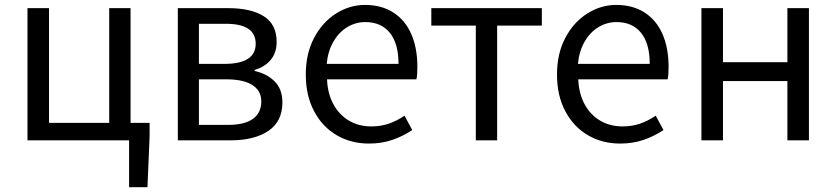

<svg xmlns="http://www.w3.org/2000/svg" viewBox="-20 -576 3433 788"><path d="M92.8 0V-542.6H181.2V-71.8H428.2V-542.6H515.8V-71.8H594V-16.4L585.2 192.2H509.8V0Z M1115.4 -404.4Q1115.4 -360.6 1091.9 -331.3Q1068.4 -302 1025 -289V-284.8Q1075.6 -273.4 1107.3 -241.8Q1139 -210.2 1139 -155.2Q1139 -77.8 1081.6 -38.9Q1024.2 0 925.6 0H709.8V-542.6H916.2Q1010.2 -542.6 1062.8 -509.2Q1115.4 -475.8 1115.4 -404.4ZM1029.4 -396.6Q1029.4 -478.4 907.2 -478.4H796.4V-313.8H900.8Q1029.4 -313.8 1029.4 -396.6ZM1052.4 -160Q1052.4 -203.4 1015.8 -226.9Q979.2 -250.4 909.2 -250.4H796.4V-63.4H915.8Q983.6 -63.4 1018 -88.2Q1052.4 -113 1052.4 -160Z M1235 -270.6Q1235 -355.6 1269 -420.3Q1303 -485 1359 -520.4Q1415 -555.8 1477.8 -555.8Q1545.8 -555.8 1594.3 -524.7Q1642.8 -493.6 1667.9 -436.4Q1693 -379.2 1693 -301Q1693 -267.2 1689 -250.4H1322.2Q1324.6 -192.4 1348.1 -148.7Q1371.6 -105 1411.8 -81.1Q1452 -57.2 1504.2 -57.2Q1542.2 -57.2 1574.9 -68.2Q1607.6 -79.2 1640.2 -101.2L1672 -42.2Q1632.2 -16 1588.9 -1.4Q1545.6 13.2 1493.8 13.2Q1421.2 13.2 1362.5 -20.7Q1303.8 -54.6 1269.4 -119Q1235 -183.4 1235 -270.6ZM1479.2 -485.4Q1439.8 -485.4 1405.5 -464.8Q1371.2 -444.2 1348.6 -405.4Q1326 -366.6 1320.8 -313.8H1615.6Q1615.6 -397.2 1580 -441.3Q1544.4 -485.4 1479.2 -485.4Z M1750.2 -470.8V-542.6H2203.8V-470.8H2020.4V0H1932.8V-470.8Z M2266 -270.6Q2266 -355.6 2300 -420.3Q2334 -485 2390 -520.4Q2446 -555.8 2508.8 -555.8Q2576.8 -555.8 2625.3 -524.7Q2673.8 -493.6 2698.9 -436.4Q2724 -379.2 2724 -301Q2724 -267.2 2720 -250.4H2353.2Q2355.6 -192.4 2379.1 -148.7Q2402.6 -105 2442.8 -81.1Q2483 -57.2 2535.2 -57.2Q2573.2 -57.2 2605.9 -68.2Q2638.6 -79.2 2671.2 -101.2L2703 -42.2Q2663.2 -16 2619.9 -1.4Q2576.6 13.2 2524.8 13.2Q2452.2 13.2 2393.5 -20.7Q2334.8 -54.6 2300.4 -119Q2266 -183.4 2266 -270.6ZM2510.2 -485.4Q2470.8 -485.4 2436.5 -464.8Q2402.2 -444.2 2379.6 -405.4Q2357 -366.6 2351.8 -313.8H2646.6Q2646.6 -397.2 2611 -441.3Q2575.4 -485.4 2510.2 -485.4Z M2947.2 -542.6V-320.6H3211.6V-542.6H3300V0H3211.6V-243.2H2947.2V0H2858.8V-542.6Z"/></svg>

Font: 寒蝉端黑体 Light
Style: Regular
Weight: 300
Designer: ChillDuanSans {Warren2060}; 
Source Han Sans {Ryoko NISHIZUKA 西塚涼子 (kana, bopomofo & ideographs); Paul D. Hunt (Latin, G
Foundry: ChillType&Adobe
Version: Version 1.300;Glyphs 3.3 (3306)